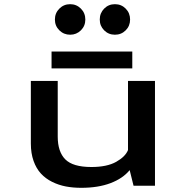

<svg xmlns="http://www.w3.org/2000/svg" viewBox="-20 -888 890 918"><path d="M315.5 -722Q285 -722 263.8 -743Q242.5 -764 242.5 -794.5Q242.5 -825.5 263.8 -846.8Q285 -868 315.5 -868Q345.5 -868 366.8 -846.8Q388 -825.5 388 -794.5Q388 -764 366.8 -743Q345.5 -722 315.5 -722ZM457 -794.5Q457 -825.5 478 -846.8Q499 -868 529.5 -868Q560 -868 581 -846.8Q602 -825.5 602 -794.5Q602 -764 581 -743Q560 -722 529.5 -722Q499 -722 478 -743Q457 -764 457 -794.5ZM226.5 -641.5H612.5V-561H226.5ZM368.5 10Q329 10 294.8 3.5Q260.5 -3 229.2 -18.5Q198 -34 175.8 -58Q153.5 -82 140.5 -118.5Q127.5 -155 127.5 -201.5V-501H256V-235Q256 -162.5 292.2 -126Q328.5 -89.5 417 -89.5Q491.5 -89.5 535.5 -114.2Q579.5 -139 592 -170.5V-501H721V0H618.5L600 -74.5Q567 -34.5 508 -12.2Q449 10 368.5 10Z"/></svg>

Font: League Mono Wide Medium
Style: Regular
Weight: 500
Width: 8
Designer: Tyler Finck
Foundry: The League of Moveable Type / Tyler Finck
Version: Version 2.210